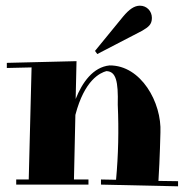

<svg xmlns="http://www.w3.org/2000/svg" viewBox="-20 -650 653 675"><path d="M4 -411 91 -413 81 -19H37V-1H291V-19H240L245 -246C277 -369 332 -394 354 -400C388 -399 396 -364 394 -282C398 -193 396 -105 388 -18L335 -19V-1L606 5V-13L537 -14C542 -91 544 -184 544 -184C549 -289 476 -421 365 -420C307 -414 269 -360 246 -302L249 -435L4 -429ZM480 -542C502 -555 514 -564 514 -587C514 -611 496 -630 472 -630C452 -630 434 -617 413 -592L314 -471L322 -460Z"/></svg>

Font: Purple Purse
Style: Regular
Weight: 400
Designer: Astigmatic (AOETI)
Foundry: Astigmatic (AOETI)
Version: Version 1.000